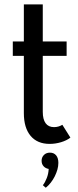

<svg xmlns="http://www.w3.org/2000/svg" viewBox="-20 -660 364 900"><path d="M212.7 14.5Q155 14.5 123.4 -23.2Q91.8 -60.9 91.8 -130V-398.2H40V-465.5H91.8V-639.5H180.5V-465.5H292.3V-398.2H180.5V-135.5Q180.5 -100.5 193.9 -82.3Q207.3 -64.1 233.2 -64.1Q254.1 -64.1 272.3 -75L310 -15Q292.7 -1.4 266.1 6.6Q239.5 14.5 212.7 14.5ZM180.9 208.2Q191.4 195 199.3 174.5Q207.3 154.1 208.2 131.8Q193.6 129.5 184.3 119.3Q175 109.1 175 93.6Q175 77.3 185.9 66.4Q196.8 55.5 214.1 55.5Q232.3 55.5 243 68Q253.6 80.5 253.6 103.6Q253.6 118.6 249.1 134.8Q244.5 150.9 236.8 166.4Q229.1 181.8 218.2 195.9Q207.3 210 194.5 220Z"/></svg>

Font: Spartan Med
Style: Regular
Weight: 500
Designer: Matt Bailey, Mirko Velimirovic
Foundry: Matt Bailey
Version: Version 1.005